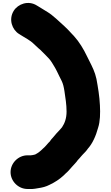

<svg xmlns="http://www.w3.org/2000/svg" viewBox="-20 -847 734 1272"><path d="M184 182H162C101.5 182 50 233.1 50 293.5C50 353.9 101.5 405 162 405H195C205.7 404.3 217.7 402.7 231 400C261.2 395.7 284.1 389.9 309 377C344.9 360 374.4 340.5 402 315L413 304C428.6 291 443.5 274.2 457 258C468.8 243.9 485.7 228.9 495 214C503.3 205.7 509.4 198.4 519 187C523 181.7 526 178.3 528 177C540.6 164.4 552.1 152.8 562 138C594.3 102.1 615.6 51.7 630 -1C643.6 -41.9 644.8 -96.5 642 -149C639.1 -210.7 629.2 -267.8 619 -324C609.1 -370 591.7 -403.7 573 -441L557 -473C533.8 -521.5 505.6 -568.9 471 -607C442.4 -639.1 415.2 -666.6 383 -695C363.3 -713.2 340.8 -733.8 320 -750C294.2 -769.7 262.3 -785.8 235 -804L225 -810C167.6 -846.8 99.2 -820.7 71 -775.5C35.2 -718.1 60.6 -649.9 106 -622L117 -615C146.1 -596.5 179.6 -580.4 204 -556L234 -528C242.7 -521.3 250.7 -514 258 -506L283 -481C289.7 -474.3 297 -466.7 305 -458C319.3 -441.9 328.2 -425.4 340 -406C352.9 -385.3 363.3 -361.4 373.5 -341L388 -312C398.1 -291.9 402.8 -269.6 407 -243C413.2 -199.3 421 -155.6 421 -108C421 -63.4 408.8 -30.7 391 -4L379 10C364.6 24.4 344.8 46.8 331 64C323.7 71.3 317.3 79 312 87V88C295.5 103.2 281.8 123.8 264 138C248.1 153.9 233 166.5 212 177H211C203 178.6 192.8 182 184 182Z"/></svg>

Font: Smoothie
Style: Blk
Weight: 900
Foundry: Cannot Into Space Fonts
Version: Version 0.8